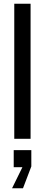

<svg xmlns="http://www.w3.org/2000/svg" viewBox="-20 -749 242 1036"><path d="M57 0V-729H145V0ZM45 267 101 153H54V61H149V149L104 267Z"/></svg>

Font: Hubot Sans
Style: Regular
Weight: 400
Designer: Deni Anggara
Foundry: GitHub, Inc., Subsidiary of Microsoft Corporation
Version: Version 2.000